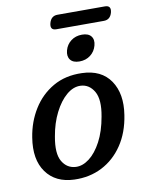

<svg xmlns="http://www.w3.org/2000/svg" viewBox="-84 -795 656 865"><g transform="rotate(-10 244.0 -362.5)"><path d="M302 -457Q390.5 -454.5 431.8 -393.8Q473 -333 458 -238Q446 -159 408 -102.8Q370 -46.5 312.8 -17.2Q255.5 12 185.5 9.5Q100.5 6.5 58 -52.5Q15.5 -111.5 31.5 -210Q42.5 -280.5 77.8 -337.2Q113 -394 169.8 -426.8Q226.5 -459.5 302 -457ZM202.5 -45.5Q233.5 -44 264.2 -67.5Q295 -91 319.5 -137Q344 -183 355.5 -249Q369.5 -324.5 347.8 -362.2Q326 -400 286.5 -402Q253 -403.5 221.8 -377Q190.5 -350.5 166.8 -303.5Q143 -256.5 133 -197Q119 -121 140.5 -84.2Q162 -47.5 202.5 -45.5ZM301 -510.5Q272 -510.5 259.5 -526.8Q247 -543 254 -569.5Q261 -595.5 282 -611.5Q303 -627.5 332.5 -627.5Q361.5 -627.5 374 -611.5Q386.5 -595.5 379.5 -569.5Q372.5 -543 351.5 -526.8Q330.5 -510.5 301 -510.5ZM201.5 -703Q210 -735 239.5 -735H456.5Q486.5 -735 478.5 -703Q470 -671.5 440.5 -671.5H223.5Q193.5 -671.5 201.5 -703Z"/></g></svg>

Font: Fraunces 72pt SuperSoft
Style: Italic
Weight: 400
Italic angle: -16°
Version: Version 1.000;[b76b70a41]